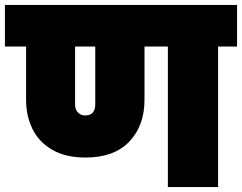

<svg xmlns="http://www.w3.org/2000/svg" viewBox="-31 -760 983 780"><path d="M932 -571H855V0H651V-571H556V-354Q556 -250 494.5 -185Q433 -120 316 -120Q236 -120 182 -151Q128 -182 101.5 -235Q75 -288 75 -354V-571H-11V-740H932ZM356 -571H274V-335Q274 -315 285.5 -303Q297 -291 316 -291Q336 -291 346 -303Q356 -315 356 -335Z"/></svg>

Font: Fz Poppins Black
Style: Regular
Weight: 900
Designer: Ninad Kale (Devanagari), Jonny Pinhorn (Latin)
Foundry: Indian Type Foundry
Version: Vit hóa bi Vntype.Com & FontZin.Com